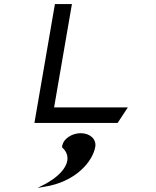

<svg xmlns="http://www.w3.org/2000/svg" viewBox="-20 -600 759 937"><path d="M374 50C330 50 287 78 283 116V118L284 120C334 166 305 226 242 272C226 283 210 294 191 303L163 317L193 312C349 289 433 188 445 116C451 79 419 50 374 50ZM331 -580H248L148 0H554L604 -76H244Z"/></svg>

Font: Charger Monospace
Style: Regular
Weight: 400
Designer: Jasper
Foundry: Cannot Into Space Fonts
Version: Version 0.980